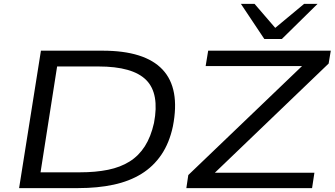

<svg xmlns="http://www.w3.org/2000/svg" viewBox="-20 -965 1717 985"><path d="M78 0 190 -705H506Q723 -705 814 -608Q905 -511 867 -317Q849 -232 808 -171.5Q767 -111 705.5 -73Q644 -35 562.5 -17.5Q481 0 382 0ZM188 -81H390Q471 -81 534.5 -94Q598 -107 645 -136.5Q692 -166 723 -214.5Q754 -263 770 -334Q799 -485 730 -554.5Q661 -624 485 -624H273ZM936 0 946 -67 1566 -661 1564 -626H1035L1048 -705H1677L1666 -639L1047 -45L1049 -79H1593L1581 0ZM1336 -765 1216 -945H1286L1392 -822L1540 -945H1609L1426 -765Z"/></svg>

Font: Nunito Sans 10pt Expanded
Style: Italic
Weight: 400
Width: 7
Italic angle: -9°
Designer: Vernon Adams
Foundry: Vernon Adams
Version: Version 3.101;gftools[0.9.27]